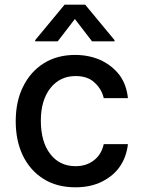

<svg xmlns="http://www.w3.org/2000/svg" viewBox="-20 -787 608 818"><path d="M165 -25Q108 -61 77 -125Q47 -188 47 -270Q47 -355 78 -417Q109 -481 166 -517Q223 -553 300 -553Q360 -553 411 -530Q461 -505 490 -466Q519 -426 525 -369H422Q413 -408 383 -435Q354 -463 302 -463Q236 -463 195 -412Q154 -360 154 -273Q154 -183 194 -131Q234 -79 302 -79Q348 -79 380 -104Q412 -128 422 -173H525Q519 -119 491 -78Q464 -38 414 -13Q366 11 301 11Q222 11 165 -25ZM226 -611H130V-616L255 -767H343L468 -616V-611H372L299 -706Z"/></svg>

Font: Sinter Medium
Style: Regular
Weight: 500
Foundry: Adobe & rsms
Version: Version 1.000